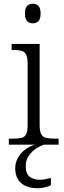

<svg xmlns="http://www.w3.org/2000/svg" viewBox="-20 -770 342 1022"><path d="M27 0V-32H47Q76 -32 93.5 -36Q111 -40 119 -55Q127 -70 127 -102V-431Q127 -464 119 -479.5Q111 -495 94.5 -499.5Q78 -504 52 -504H42V-536H191V-105Q191 -72 199 -56.5Q207 -41 224.5 -36.5Q242 -32 271 -32H292V0ZM155 -646Q137 -646 125 -657Q113 -668 113 -698Q113 -728 125 -739Q137 -750 155 -750Q172 -750 184 -739Q196 -728 196 -698Q196 -668 184 -657Q172 -646 155 -646ZM182 232Q125 232 93 205Q61 178 61 125Q61 95 76 69Q91 43 115.5 25Q140 7 167 0H214Q195 6 172.5 20.5Q150 35 133.5 58.5Q117 82 117 114Q117 155 138.5 171Q160 187 190 187Q204 187 218 184.5Q232 182 251 177V216Q241 221 229 224.5Q217 228 204.5 230Q192 232 182 232Z"/></svg>

Font: Noto Serif Armenian Light
Style: Regular
Weight: 300
Version: Version 2.007